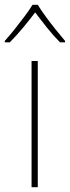

<svg xmlns="http://www.w3.org/2000/svg" viewBox="-42 -783 292 803"><path d="M116 0H90V-528H116ZM116 -763Q128 -743 148 -715.5Q168 -688 190 -660.5Q212 -633 230 -612V-606H209Q181 -634 153.5 -668.5Q126 -703 105 -731Q84 -703 55.5 -668.5Q27 -634 -1 -606H-22V-612Q-3 -633 19 -660.5Q41 -688 61.5 -715.5Q82 -743 94 -763Z"/></svg>

Font: Noto Sans Bengali UI Thin
Style: Regular
Weight: 100
Designer: Jelle Bosma - Monotype Design Team
Foundry: Monotype Imaging Inc.
Version: Version 2.003; ttfautohint (v1.8.4.7-5d5b)